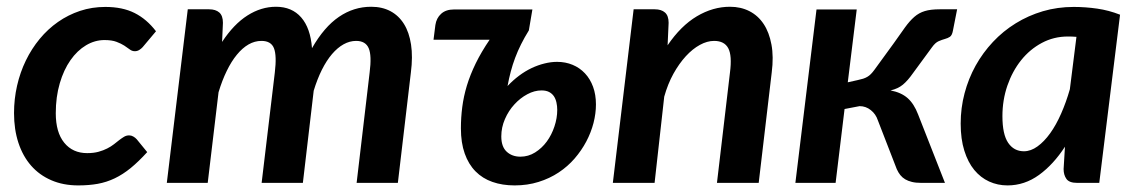

<svg xmlns="http://www.w3.org/2000/svg" viewBox="-20 -541 3366 568"><path d="M415.5 -91Q390 -63 366.8 -44Q343.5 -25 319.5 -13.5Q295.5 -2 269.2 2.8Q243 7.5 211.5 7.5Q167 7.5 131.8 -7.8Q96.5 -23 72 -51Q47.5 -79 34.5 -118.5Q21.5 -158 21.5 -206.5Q21.5 -248 30.5 -287.5Q39.5 -327 56.5 -362Q73.5 -397 97.5 -426Q121.5 -455 151.5 -476Q181.5 -497 216.8 -508.8Q252 -520.5 291.5 -520.5Q342.5 -520.5 378.2 -502.5Q414 -484.5 441.5 -448.5L402 -401.5Q398 -397 392 -393.2Q386 -389.5 379 -389.5Q370.5 -389.5 363.8 -394.8Q357 -400 347.8 -406Q338.5 -412 324.8 -417.2Q311 -422.5 289 -422.5Q260.5 -422.5 234.5 -407Q208.5 -391.5 188.5 -363Q168.5 -334.5 156.8 -294.5Q145 -254.5 145 -206Q145 -149.5 170 -118.8Q195 -88 238 -88Q257 -88 271.5 -92Q286 -96 297.2 -101.8Q308.5 -107.5 317 -114.2Q325.5 -121 333 -126.8Q340.5 -132.5 347.2 -136.5Q354 -140.5 362 -140.5Q368.5 -140.5 374.2 -137.2Q380 -134 384.5 -129L415.5 -91Z M473.5 0 535.5 -513.5H598.5Q618 -513.5 628.8 -504Q639.5 -494.5 639.5 -473.5L637 -417Q671.5 -469.5 712 -495.2Q752.5 -521 796.5 -521Q843.5 -521 871 -489.5Q898.5 -458 903 -398.5Q939 -461.5 982.8 -491.2Q1026.5 -521 1078 -521Q1110.5 -521 1135 -508Q1159.5 -495 1175 -470.2Q1190.5 -445.5 1196 -409.2Q1201.5 -373 1195.5 -326.5L1157 0H1035L1073.5 -326.5Q1080 -376.5 1070.8 -398.2Q1061.5 -420 1033.5 -420Q1014.5 -420 996.5 -410Q978.5 -400 962.2 -381Q946 -362 932.2 -334.5Q918.5 -307 908 -272.5L876 0H754L793 -326.5Q799 -376.5 790.5 -398.2Q782 -420 753.5 -420Q733.5 -420 715.2 -409.5Q697 -399 680.8 -379.2Q664.5 -359.5 650.8 -331.2Q637 -303 626.5 -268L594.5 0Z M1519.5 -77.5Q1543 -77.5 1563 -90Q1583 -102.5 1597.5 -122.2Q1612 -142 1620.2 -166.8Q1628.5 -191.5 1628.5 -216Q1628.5 -227 1626.2 -237.5Q1624 -248 1618.8 -256Q1613.5 -264 1604.5 -268.8Q1595.5 -273.5 1582 -273.5Q1561 -273.5 1540 -262.2Q1519 -251 1501.8 -232.2Q1484.5 -213.5 1473.8 -188.8Q1463 -164 1463 -137.5Q1463 -107 1479 -92.2Q1495 -77.5 1519.5 -77.5ZM1544.5 -451Q1531.5 -430 1521.5 -410Q1511.5 -390 1504 -370Q1496.5 -350 1491 -329.2Q1485.5 -308.5 1481.5 -286.5Q1497.5 -303.5 1515.5 -317Q1533.5 -330.5 1552.5 -339.5Q1571.5 -348.5 1590.8 -353.2Q1610 -358 1628 -358Q1653 -358 1674 -349.2Q1695 -340.5 1710.5 -324Q1726 -307.5 1734.5 -284.2Q1743 -261 1743 -232Q1743 -205.5 1735.8 -177.2Q1728.5 -149 1714.5 -122.5Q1700.5 -96 1680 -72.2Q1659.5 -48.5 1632.8 -30.8Q1606 -13 1573.2 -2.8Q1540.5 7.5 1502.5 7.5Q1466 7.5 1436.8 -2.8Q1407.5 -13 1386.8 -34Q1366 -55 1354.8 -86.8Q1343.5 -118.5 1343.5 -161.5Q1343.5 -193 1347.5 -224.2Q1351.5 -255.5 1361.2 -287.8Q1371 -320 1387.5 -353.8Q1404 -387.5 1428.5 -423.5H1262.5L1268 -467Q1271 -487.5 1285 -500.2Q1299 -513 1323 -513H1555Z M1955 -407Q1994 -464.5 2041.5 -492.8Q2089 -521 2139.5 -521Q2171.5 -521 2197 -508Q2222.5 -495 2239 -470.2Q2255.5 -445.5 2262.2 -409.2Q2269 -373 2263 -326.5L2224.5 0H2101L2139.5 -326.5Q2146 -376.5 2134.5 -398.2Q2123 -420 2092.5 -420Q2072 -420 2050.5 -408.2Q2029 -396.5 2009 -374.8Q1989 -353 1972.2 -322.8Q1955.5 -292.5 1945 -255L1916.5 0H1793L1854.5 -513.5H1917Q1936.5 -513.5 1947.2 -504Q1958 -494.5 1958 -473.5Z M2624 -413Q2643.5 -440.5 2657.2 -459.8Q2671 -479 2684.8 -491Q2698.5 -503 2715.8 -508.2Q2733 -513.5 2760 -513.5H2811.5L2799 -450Q2796.5 -436.5 2790.2 -432.2Q2784 -428 2775.5 -425.8Q2767 -423.5 2757 -419.2Q2747 -415 2737 -401L2680.5 -324Q2665.5 -302.5 2651 -290.5Q2636.5 -278.5 2614.5 -273.5Q2646 -267.5 2665 -250.8Q2684 -234 2696 -202.5L2775.5 0H2705Q2689 0 2677.8 -2.8Q2666.5 -5.5 2658 -10.5Q2649.5 -15.5 2643.5 -23Q2637.5 -30.5 2633 -40.5L2577 -185Q2571 -203.5 2556.2 -215.2Q2541.5 -227 2523 -227L2478.5 -218.5L2452 0H2333L2395.5 -513H2514.5L2488 -297.5L2517 -304Q2526.5 -306 2533.5 -308.2Q2540.5 -310.5 2546 -313.8Q2551.5 -317 2556.2 -321.8Q2561 -326.5 2566.5 -334Z M3164.5 -432Q3157.5 -432.5 3151.2 -432.8Q3145 -433 3139 -433Q3097.5 -433 3062 -414Q3026.5 -395 3000.8 -362.8Q2975 -330.5 2960.2 -287.8Q2945.5 -245 2945.5 -197.5Q2945.5 -143.5 2962.5 -118.5Q2979.5 -93.5 3009 -93.5Q3029.5 -93.5 3049.2 -107.8Q3069 -122 3086.8 -146.8Q3104.5 -171.5 3119.2 -205Q3134 -238.5 3145 -277ZM3130.5 -107Q3096.5 -54.5 3053.8 -23.5Q3011 7.5 2960.5 7.5Q2931.5 7.5 2906.2 -4Q2881 -15.5 2862.2 -38.2Q2843.5 -61 2832.8 -95.2Q2822 -129.5 2822 -175.5Q2822 -221.5 2833.5 -265Q2845 -308.5 2866.2 -346.8Q2887.5 -385 2917.5 -417Q2947.5 -449 2984.8 -472Q3022 -495 3065.2 -507.8Q3108.5 -520.5 3156.5 -520.5Q3191 -520.5 3225.8 -515.5Q3260.5 -510.5 3293.5 -497.5L3232 0H3166.5Q3143 0 3134.8 -11.8Q3126.5 -23.5 3126.5 -41Z"/></svg>

Font: Lato 2
Style: Bold Italic
Weight: 700
Italic angle: -7°
Designer: Lukasz Dziedzic with Adam Twardoch and Botio Nikoltchev
Foundry: tyPoland Lukasz Dziedzic
Version: Version 2.015; 2015-08-06; http://www.latofonts.com/